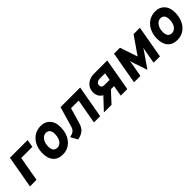

<svg xmlns="http://www.w3.org/2000/svg" viewBox="282 -1681 2851 2851"><g transform="rotate(-45 1708.0 -255.0)"><path d="M65.5 0 155.5 -511H527L506 -390H272L203 0Z M747 12Q650.5 12 597.2 -46.8Q544 -105.5 544 -213Q544 -305 578.2 -374.8Q612.5 -444.5 673.2 -483.8Q734 -523 814 -523Q904 -523 957.2 -463.8Q1010.5 -404.5 1010.5 -305Q1010.5 -211 977.2 -139.5Q944 -68 884.8 -28Q825.5 12 747 12ZM759 -117.5Q794.5 -117.5 821.5 -139.2Q848.5 -161 863.8 -200Q879 -239 879 -289.5Q879 -340.5 857.2 -368Q835.5 -395.5 795 -395.5Q760 -395.5 733 -373.2Q706 -351 690.5 -312.8Q675 -274.5 675 -225Q675 -172.5 696.5 -145Q718 -117.5 759 -117.5Z M1064.5 13 1004.5 -95.5Q1054.5 -105 1083.8 -126.5Q1113 -148 1124.5 -188L1219 -511H1630.5L1539.5 0H1409L1478 -390H1318L1244 -137.5Q1224.5 -70.5 1180 -34.8Q1135.5 1 1064.5 13Z M1972 0 2001.5 -170H1880.5Q1798.5 -170 1756.5 -213.2Q1714.5 -256.5 1714.5 -324.5Q1714.5 -381 1742 -423Q1769.5 -465 1816.8 -488Q1864 -511 1922.5 -511H2199.5L2109.5 0ZM1618 0 1835 -231.5H1992L1778.5 0ZM1913 -282H2021L2041.5 -399H1933Q1899.5 -399 1875.2 -382Q1851 -365 1851 -334.5Q1851 -310 1866.8 -296Q1882.5 -282 1913 -282Z M2522.5 9 2443.5 -225Q2441 -234 2438 -244.2Q2435 -254.5 2431.5 -268Q2430 -256 2428 -242Q2426 -228 2423.5 -214L2385 0H2251.5L2341.5 -511H2466.5L2550 -263Q2553 -254.5 2556 -246.5Q2559 -238.5 2560.5 -232Q2566.5 -241.5 2572.5 -251Q2578.5 -260.5 2586 -271.5L2752.5 -511H2885.5L2795.5 0H2662.5L2701.5 -222.5Q2703.5 -233 2705.8 -243.2Q2708 -253.5 2711 -266.5Q2702.5 -251 2692.5 -236.5Q2682.5 -222 2675.5 -211.5Z M3152.5 12Q3056 12 3002.8 -46.8Q2949.5 -105.5 2949.5 -213Q2949.5 -305 2983.8 -374.8Q3018 -444.5 3078.8 -483.8Q3139.5 -523 3219.5 -523Q3309.5 -523 3362.8 -463.8Q3416 -404.5 3416 -305Q3416 -211 3382.8 -139.5Q3349.5 -68 3290.2 -28Q3231 12 3152.5 12ZM3164.5 -117.5Q3200 -117.5 3227 -139.2Q3254 -161 3269.2 -200Q3284.5 -239 3284.5 -289.5Q3284.5 -340.5 3262.8 -368Q3241 -395.5 3200.5 -395.5Q3165.5 -395.5 3138.5 -373.2Q3111.5 -351 3096 -312.8Q3080.5 -274.5 3080.5 -225Q3080.5 -172.5 3102 -145Q3123.5 -117.5 3164.5 -117.5Z"/></g></svg>

Font: Overpass ExtraBold
Style: Italic
Weight: 800
Italic angle: -10°
Designer: Delve Withrington, Dave Bailey, Thomas Jockin
Foundry: Delve Fonts LLC
Version: Version 4.000